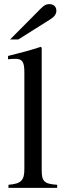

<svg xmlns="http://www.w3.org/2000/svg" viewBox="-20 -910 318 930"><path d="M257 0V-15C193 -19 182 -32 182 -87V-679L177 -683C125 -666 88 -656 19 -639V-623C35 -625 48 -625 56 -625C88 -625 98 -609 98 -561V-92C98 -37 84 -20 21 -15V0ZM29 -719H69L223 -816C244 -829 253 -842 253 -858C253 -878 240 -890 218 -890C203 -890 194 -885 176 -867Z"/></svg>

Font: XITS Math
Style: Regular
Weight: 400
Designer: MicroPress Inc., with final additions and corrections provided by Coen Hoffman, Elsevier (retired)
Version: Version 1.302